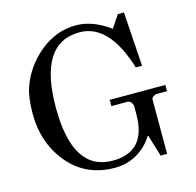

<svg xmlns="http://www.w3.org/2000/svg" viewBox="-109 -849 995 977"><g transform="rotate(-15 389.0 -361.0)"><path d="M45 -358Q45 -442 62 -493Q97 -596 183 -666.5Q269 -737 373 -737Q461 -737 551 -671L595 -737H627L646 -451H613Q537 -698 382 -698Q167 -698 167 -358Q167 -23 378 -23Q554 -23 554 -219V-267Q545 -293 527 -293H442V-326H735V-293H679Q674 -293 663.5 -287Q653 -281 653 -270V15H619L585 -96L581 -99Q548 -45 495.5 -15Q443 15 380 15Q228 15 136.5 -94Q45 -203 45 -358Z"/></g></svg>

Font: Academico
Style: Regular
Weight: 400
Foundry: Steinberg Media Technologies GmbH
Version: Version 0.902